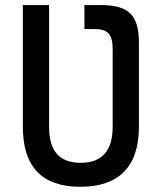

<svg xmlns="http://www.w3.org/2000/svg" viewBox="-20 -713 626 743"><path d="M306.6 -693.4V-600.6H345.7C397.5 -600.6 416 -580.1 416 -522.5V-222.7C416 -129.9 374.5 -83 293 -83C208 -83 169.9 -129.9 169.9 -222.7V-693.4H68.4V-222.7C68.4 -67.4 142.6 9.8 291 9.8C439.5 9.8 517.6 -67.4 517.6 -222.7V-546.9C517.6 -654.8 478.5 -693.4 369.1 -693.4Z"/></svg>

Font: CaskaydiaCove Nerd Font
Style: Regular
Weight: 400
Designer: Aaron Bell
Foundry: Saja Typeworks
Version: Version 2111.1;Nerd Fonts 2.3.3